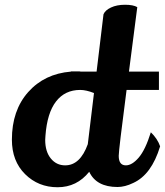

<svg xmlns="http://www.w3.org/2000/svg" viewBox="-20 -781 693 807"><path d="M648 -403H512Q479 -150 479 -126Q479 -86 509 -86Q535 -86 563 -118.5Q591 -151 614 -225Q642 -198 653 -166Q617 -47 540 -12Q505 5 474 5Q385 5 355 -59Q303 6 222 6Q141 6 85.5 -49Q30 -104 30 -194Q30 -317 98.5 -394Q167 -471 278 -480V-481H308Q316 -481 320 -480H386L415 -721Q422 -738 446.5 -749.5Q471 -761 505.5 -761Q540 -761 557 -751L522 -480H648ZM317 -403Q253 -403 215.5 -354.5Q178 -306 171 -210Q170 -201 170 -193Q170 -144 193.5 -115Q217 -86 254 -86Q317 -86 349 -175L375 -390Q342 -403 317 -403Z"/></svg>

Font: Lily Script One
Style: Regular
Weight: 400
Designer: Julia Petretta
Foundry: Julia Petretta
Version: Version 1.002;PS 001.001;hotconv 1.0.70;makeotf.lib2.5.58329